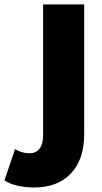

<svg xmlns="http://www.w3.org/2000/svg" viewBox="-129 -621 460 867"><path d="M-108.9 193.3 -61.1 52.2Q-31.1 71.1 4.4 71.1Q33.3 71.1 49.4 50.6Q65.6 30 65.6 -10V-601.1H251.1V-12.2Q251.1 97.8 191.7 161.7Q132.2 225.6 24.4 225.6Q-15.6 225.6 -51.1 217.2Q-86.7 208.9 -108.9 193.3Z"/></svg>

Font: Paperlogy 9 Black
Style: Regular
Weight: 900
Designer: redesigned by Lee Juim, glyphs from Gmarket Sans & Montserrat
Foundry: PT&
Version: Version 1.001